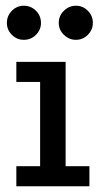

<svg xmlns="http://www.w3.org/2000/svg" viewBox="-20 -650 355 670"><path d="M37 -434H209V-70H292V0H37V-70H120V-364H37ZM245 -630Q269 -630 286.5 -612.5Q304 -595 304 -570Q304 -546 286.5 -528.5Q269 -511 245 -511Q221 -511 203 -528.5Q185 -546 185 -570Q185 -595 203 -612.5Q221 -630 245 -630ZM63 -630Q88 -630 105.5 -612.5Q123 -595 123 -570Q123 -546 105.5 -528.5Q88 -511 63 -511Q39 -511 21.5 -528.5Q4 -546 4 -570Q4 -595 21.5 -612.5Q39 -630 63 -630Z"/></svg>

Font: Podkova Medium
Style: Regular
Weight: 500
Designer: Ilya Yudin
Foundry: Cyreal (www.cyreal.org)
Version: Version 2.103